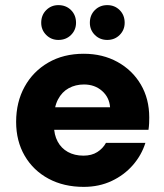

<svg xmlns="http://www.w3.org/2000/svg" viewBox="-20 -718 640 750"><path d="M307 12Q229 12 169.5 -20Q110 -52 76.5 -109.5Q43 -167 43 -242Q43 -319 76 -379Q109 -439 168.5 -473.5Q228 -508 307 -508Q381 -508 439 -476Q497 -444 530 -388Q563 -332 563 -259Q563 -249 562.5 -236.5Q562 -224 560 -211H150V-299H410Q407 -338 378.5 -363Q350 -388 308 -388Q275 -388 248.5 -373.5Q222 -359 206.5 -329.5Q191 -300 191 -255V-226Q191 -192 205 -165.5Q219 -139 245 -124.5Q271 -110 306 -110Q338 -110 360 -124Q382 -138 394 -160H548Q533 -112 499 -73Q465 -34 416 -11Q367 12 307 12ZM208 -562Q180 -562 160.5 -581.5Q141 -601 141 -629Q141 -659 160.5 -678.5Q180 -698 208 -698Q238 -698 257.5 -678.5Q277 -659 277 -629Q277 -601 257.5 -581.5Q238 -562 208 -562ZM399 -562Q370 -562 350.5 -581.5Q331 -601 331 -629Q331 -659 350.5 -678.5Q370 -698 399 -698Q428 -698 447.5 -678.5Q467 -659 467 -629Q467 -601 447.5 -581.5Q428 -562 399 -562Z"/></svg>

Font: DM Sans 28pt Black
Style: Regular
Weight: 900
Version: Version 4.004;gftools[0.9.30]